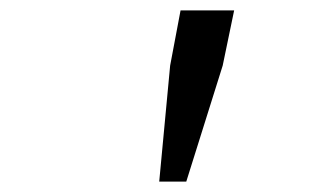

<svg xmlns="http://www.w3.org/2000/svg" viewBox="-20 -707 640 369"><path d="M286 -358 307 -581 327 -687H430L408 -581L338 -358Z"/></svg>

Font: TypoPRO Source Code Pro
Style: Italic
Weight: 400
Italic angle: -11°
Monospace: yes
Designer: Paul D. Hunt, Teo Tuominen
Foundry: Adobe Systems Incorporated
Version: Version 1.030;PS 1.0;hotconv 1.0.84;makeotf.lib2.5.63406